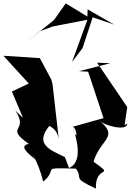

<svg xmlns="http://www.w3.org/2000/svg" viewBox="-43 -1035 771 1133"><path d="M340 -108C257 -149 157 -182 249 -293C229 -296 293 -287 304 -213L267 -538L260 -565L192 -692L-23 -706L127 -542L27 -495L93 -339L48 -382C132 -255 -22 -291 127 -186C56 -173 147 -112 165 -94C125 -159 181 -92 212 37C308 -44 182 -45 405 -40C451 23 375 9 523 78C517 -70 645 18 509 -81C550 -218 665 -225 539 -327C572 -292 709 -258 708 -306L692 -296L708 -403L530 -665L608 -662L424 -615L477 -612L568 -338L376 -284C411 -311 423 -156 382 -295C449 -116 403 -58 364 -44ZM472 -916 382 -669 444 -751 504 -933 630 -890 474 -980ZM275 -916 109 -784 196 -852 269 -879 496 -923 345 -1015Z"/></svg>

Font: Asimov Silicon
Style: Regular
Weight: 400
Designer: Google
Version: Version 2.000980; 2014